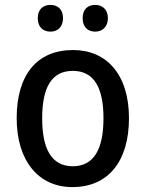

<svg xmlns="http://www.w3.org/2000/svg" viewBox="-20 -753 594 783"><path d="M134 -679C134 -641 157 -624 186 -624C214 -624 237 -642 237 -679C237 -716 214 -733 186 -733C157 -733 134 -716 134 -679ZM317 -679C317 -642 339 -624 368 -624C396 -624 420 -642 420 -679C420 -716 396 -733 368 -733C339 -733 317 -716 317 -679ZM506 -271C506 -450 414 -549 278 -549C130 -549 48 -447 48 -271C48 -97 137 10 275 10C423 10 506 -97 506 -271ZM152 -270C152 -396 190 -464 277 -464C363 -464 402 -396 402 -271C402 -145 363 -75 277 -75C190 -75 152 -146 152 -270Z"/></svg>

Font: Noto Sans Myanmar SemiCondensed Medium
Style: Regular
Weight: 500
Width: 4
Designer: Monotype Design Team
Foundry: Monotype Imaging Inc.
Version: Version 2.107